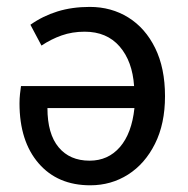

<svg xmlns="http://www.w3.org/2000/svg" viewBox="-20 -535 554 567"><path d="M246.6 12.2Q149.9 12.2 93.8 -53Q37.6 -118.2 37.6 -230Q37.6 -244.1 39.1 -257.8Q40.5 -271.5 42 -280.8H376Q371.1 -354 333.3 -397.7Q295.4 -441.4 230 -441.4Q193.4 -441.4 162.1 -430.4Q130.9 -419.4 102.5 -400.4L69.8 -461.9Q106.4 -487.8 149.7 -501.2Q192.9 -514.6 245.1 -514.6Q308.6 -514.6 358.9 -483.4Q409.2 -452.1 438.2 -393.1Q467.3 -334 467.3 -251Q467.3 -169.4 437.7 -110.4Q408.2 -51.3 358.2 -19.5Q308.1 12.2 246.6 12.2ZM244.6 -60.5Q299.3 -60.5 334.2 -100.8Q369.1 -141.1 377 -215.8H120.1Q120.1 -139.6 153.1 -100.1Q186 -60.5 244.6 -60.5Z"/></svg>

Font: Akatab Medium
Style: Regular
Weight: 500
Designer: SIL Global
Foundry: SIL Global
Version: Version 4.100